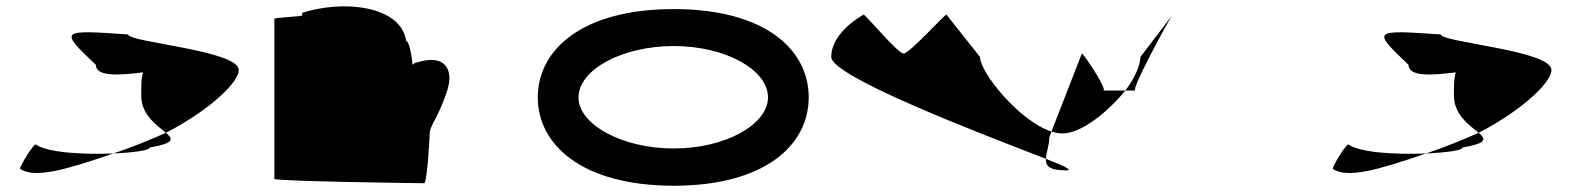

<svg xmlns="http://www.w3.org/2000/svg" viewBox="-20 -585 5015 613"><path d="M44 -46C91 -14 190 -43 342 -95C241 -91 130 -98 94 -124C86 -124 44 -56 44 -46ZM286 -378C286 -340 358 -344 437 -354C430 -333 431 -306 431 -279C431 -218 482 -184 510 -161C660 -239 746 -329 742 -362C742 -424 389 -450 389 -475C172 -490 168 -490 286 -378ZM342 -95C409 -98 458 -105 458 -114C537 -128 534 -140 510 -161C455 -137 400 -114 342 -95Z M856 -14C856 -6 1324 0 1334 0C1344 0 1352 -152 1352 -159C1352 -184 1379 -209 1406 -290C1434 -371 1393 -412 1313 -386C1307 -386 1302 -383 1297 -378C1294 -416 1285 -454 1277 -454C1260 -568 1074 -586 945 -544V-536C944 -532 856 -529 856 -525Z M1697 -274C1697 -121 1841 8 2131 8C2421 8 2562 -121 2562 -274C2562 -428 2421 -556 2131 -556C1841 -556 1697 -428 1697 -274ZM1827 -274C1827 -362 1965 -438 2131 -438C2297 -438 2432 -362 2432 -274C2432 -188 2297 -111 2131 -111C1965 -111 1827 -188 1827 -274Z M2634 -403C2634 -340 3115 -157 3319 -78C3320 -97 3330 -120 3330 -146L3337 -165C3236 -197 3109 -353 3109 -403L3002 -538C3002 -546 2884 -414 2865 -414C2846 -414 2737 -546 2737 -538C2737 -538 2634 -484 2634 -403ZM3319 -78C3318 -56 3329 -41 3384 -41C3407 -41 3378 -55 3319 -78ZM3337 -165C3349 -161 3362 -159 3372 -159C3434 -159 3518 -229 3573 -296H3502C3519 -296 3434 -422 3434 -414ZM3573 -296H3605C3589 -296 3700 -499 3720 -533L3621 -403C3621 -381 3606 -339 3573 -296ZM3720 -533 3723 -538C3723 -538 3722 -537 3720 -533Z M4235 -46C4282 -14 4381 -43 4533 -95C4432 -91 4321 -98 4285 -124C4277 -124 4235 -56 4235 -46ZM4477 -378C4477 -340 4549 -344 4628 -354C4621 -333 4622 -306 4622 -279C4622 -218 4673 -184 4701 -161C4851 -239 4937 -329 4933 -362C4933 -424 4580 -450 4580 -475C4363 -490 4359 -490 4477 -378ZM4533 -95C4600 -98 4649 -105 4649 -114C4728 -128 4725 -140 4701 -161C4646 -137 4591 -114 4533 -95Z"/></svg>

Font: Ampere
Style: SCUltExt
Weight: 400
Version: Version 1